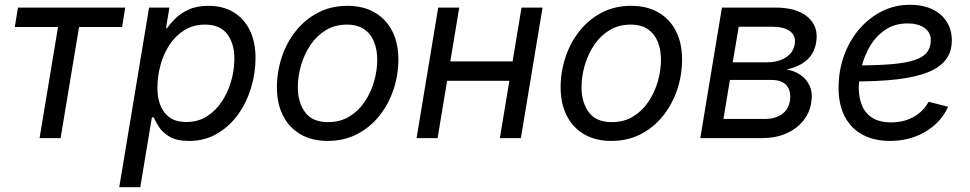

<svg xmlns="http://www.w3.org/2000/svg" viewBox="-20 -574 4031 798"><path d="M144.5 0 221.2 -461.9H41.5L54.7 -542.5H500.5L487.3 -461.9H308.6L231.9 0Z M475.6 204.1 599.6 -542.5H684.1L669.9 -456.5H673.8Q686.5 -474.6 708 -496.3Q729.5 -518.1 763.4 -533.9Q797.4 -549.8 846.7 -549.8Q906.7 -549.8 950.4 -523.4Q994.1 -497.1 1018.1 -448.5Q1042 -399.9 1042 -332.5Q1042 -269.5 1023.2 -208Q1004.4 -146.5 968.8 -97.2Q933.1 -47.9 881.8 -18.1Q830.6 11.7 765.6 11.7Q714.4 11.7 684.8 -5.9Q655.3 -23.4 640.6 -46.4Q626 -69.3 618.7 -86.4H611.3L563 204.1ZM753.9 -66.9Q802.7 -66.9 839.8 -90.3Q877 -113.8 902.6 -152.8Q928.2 -191.9 941.2 -238.3Q954.1 -284.7 954.1 -330.1Q954.1 -393.1 924.3 -432.4Q894.5 -471.7 832 -471.7Q783.2 -471.7 746.1 -448.5Q709 -425.3 684.1 -387.2Q659.2 -349.1 646.7 -302.5Q634.3 -255.9 634.3 -209Q634.3 -144 664.3 -105.5Q694.3 -66.9 753.9 -66.9Z M1341.8 11.7Q1275.9 11.7 1228.8 -15.9Q1181.6 -43.5 1156.2 -93.5Q1130.9 -143.6 1130.9 -210.4Q1130.9 -274.9 1150.9 -335.7Q1170.9 -396.5 1209.2 -444.8Q1247.6 -493.2 1301.8 -521.5Q1356 -549.8 1423.8 -549.8Q1489.3 -549.8 1536.9 -522.5Q1584.5 -495.1 1610.1 -445.1Q1635.7 -395 1635.7 -327.1Q1635.7 -261.7 1615.2 -200.9Q1594.7 -140.1 1556.2 -92Q1517.6 -43.9 1463.4 -16.1Q1409.2 11.7 1341.8 11.7ZM1343.8 -66.4Q1393.6 -66.4 1431.9 -89.6Q1470.2 -112.8 1495.8 -151.1Q1521.5 -189.5 1534.7 -235.1Q1547.9 -280.8 1547.9 -325.7Q1547.9 -367.2 1534.7 -400.1Q1521.5 -433.1 1493.7 -452.4Q1465.8 -471.7 1421.4 -471.7Q1372.1 -471.7 1334 -448.5Q1295.9 -425.3 1270.3 -387Q1244.6 -348.6 1231.2 -302.7Q1217.8 -256.8 1217.8 -210.9Q1217.8 -149.4 1247.8 -107.9Q1277.8 -66.4 1343.8 -66.4Z M2130.4 -318.8 2116.7 -238.3H1817.4L1831.1 -318.8ZM1888.7 -542.5 1798.8 0H1711.4L1801.3 -542.5ZM2234.9 -542.5 2145 0H2057.6L2147.5 -542.5Z M2521 11.7Q2455.1 11.7 2408 -15.9Q2360.8 -43.5 2335.4 -93.5Q2310.1 -143.6 2310.1 -210.4Q2310.1 -274.9 2330.1 -335.7Q2350.1 -396.5 2388.4 -444.8Q2426.8 -493.2 2481 -521.5Q2535.2 -549.8 2603 -549.8Q2668.5 -549.8 2716.1 -522.5Q2763.7 -495.1 2789.3 -445.1Q2814.9 -395 2814.9 -327.1Q2814.9 -261.7 2794.4 -200.9Q2773.9 -140.1 2735.4 -92Q2696.8 -43.9 2642.6 -16.1Q2588.4 11.7 2521 11.7ZM2522.9 -66.4Q2572.8 -66.4 2611.1 -89.6Q2649.4 -112.8 2675 -151.1Q2700.7 -189.5 2713.9 -235.1Q2727.1 -280.8 2727.1 -325.7Q2727.1 -367.2 2713.9 -400.1Q2700.7 -433.1 2672.9 -452.4Q2645 -471.7 2600.6 -471.7Q2551.3 -471.7 2513.2 -448.5Q2475.1 -425.3 2449.5 -387Q2423.8 -348.6 2410.4 -302.7Q2397 -256.8 2397 -210.9Q2397 -149.4 2427 -107.9Q2457 -66.4 2522.9 -66.4Z M2890.6 0 2980.5 -542.5H3202.6Q3292.5 -542.5 3337.9 -502.7Q3383.3 -462.9 3372.1 -397.5Q3364.3 -350.1 3331.3 -322.5Q3298.3 -294.9 3248.5 -285.2Q3279.3 -280.8 3305.4 -263.7Q3331.5 -246.6 3345 -217.3Q3358.4 -188 3351.6 -147Q3344.7 -104 3317.4 -70.8Q3290 -37.6 3246.6 -18.8Q3203.1 0 3147.5 0ZM2986.8 -79.6H3160.6Q3200.2 -79.6 3228.3 -98.4Q3256.3 -117.2 3262.7 -153.3Q3269.5 -193.4 3250.2 -217.5Q3231 -241.7 3187.5 -241.7H3013.7ZM3025.4 -314.9H3165.5Q3213.9 -314.9 3245.6 -335Q3277.3 -355 3283.2 -391.1Q3288.6 -425.8 3263.4 -444.3Q3238.3 -462.9 3189.5 -462.9H3050.3Z M3679.2 11.7Q3612.8 11.7 3564.9 -14.2Q3517.1 -40 3491.2 -89.4Q3465.3 -138.7 3465.3 -208.5Q3465.3 -280.3 3488 -343Q3510.7 -405.8 3551.5 -453.1Q3592.3 -500.5 3646 -527.3Q3699.7 -554.2 3761.7 -554.2Q3814.5 -554.2 3853.5 -536.1Q3892.6 -518.1 3914.3 -484.6Q3936 -451.2 3936 -405.8Q3936 -359.9 3912.1 -327.4Q3888.2 -294.9 3838.4 -274.4Q3788.6 -253.9 3710.9 -244.6Q3633.3 -235.4 3526.4 -235.4L3538.1 -302.2Q3627.4 -302.2 3687.3 -307.4Q3747.1 -312.5 3782.5 -324.7Q3817.9 -336.9 3833.3 -357.2Q3848.6 -377.4 3848.6 -407.7Q3848.6 -439 3822.5 -457.8Q3796.4 -476.6 3752.9 -476.6Q3698.2 -476.6 3659.7 -450.4Q3621.1 -424.3 3596.7 -383.3Q3572.3 -342.3 3560.8 -295.9Q3549.3 -249.5 3549.3 -208.5Q3549.3 -168.9 3562.3 -136.5Q3575.2 -104 3605 -84.7Q3634.8 -65.4 3684.6 -65.4Q3737.3 -65.4 3778.1 -88.6Q3818.8 -111.8 3839.4 -150.9L3920.9 -130.4Q3891.1 -64.9 3826.2 -26.6Q3761.2 11.7 3679.2 11.7Z"/></svg>

Font: Inter 16pt
Style: Italic
Weight: 400
Italic angle: -9.3988°
Version: Version 4.001;git-66647c0bb